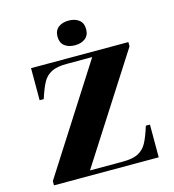

<svg xmlns="http://www.w3.org/2000/svg" viewBox="-130 -1021 1021 1128"><g transform="rotate(-15 381.0 -456.5)"><path d="M304 -838Q304 -875 328 -894Q352 -913 391 -913Q430 -913 454 -894Q478 -875 478 -838Q478 -801 454 -782Q430 -763 391 -763Q352 -763 328 -782Q304 -801 304 -838ZM58 0V-26L470 -670H315Q255 -670 222 -653Q189 -636 170.5 -603Q152 -570 131 -505H106V-700H698V-674L285 -30H486Q546 -30 579 -47.5Q612 -65 630.5 -98.5Q649 -132 670 -199H695V0Z"/></g></svg>

Font: Chonburi
Style: Regular
Weight: 400
Designer: Thanarat Vachiruckul and Stawix Ruecha
Foundry: Cadson Demak & Katatrad
Version: Version 1.000